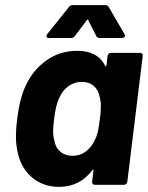

<svg xmlns="http://www.w3.org/2000/svg" viewBox="-20 -720 576 748"><path d="M412 -514H526Q531 -514 534 -510.5Q537 -507 536 -502L476 -12Q475 -7 471.5 -3.5Q468 0 463 0H349Q344 0 341 -3.5Q338 -7 339 -12L344 -55Q345 -59 343 -59Q341 -59 339 -56Q290 8 210 8Q145 8 100.5 -32.5Q56 -73 46 -142Q42 -163 42 -190Q42 -218 47 -258Q57 -337 80 -386Q108 -447 160.5 -484.5Q213 -522 281 -522Q360 -522 389 -465Q390 -461 392 -461.5Q394 -462 395 -466L399 -502Q400 -507 403.5 -510.5Q407 -514 412 -514ZM369 -256Q373 -285 373 -307Q373 -326 368 -344Q363 -370 345 -385.5Q327 -401 299 -401Q270 -401 247.5 -385Q225 -369 213 -343Q197 -313 191 -257Q187 -229 187 -208Q187 -189 192 -172Q196 -145 215 -129Q234 -113 263 -113Q292 -113 314 -129.5Q336 -146 348 -172Q356 -186 360.5 -204Q365 -222 369 -256ZM262 -700H391Q400 -700 404 -692L465 -587Q467 -583 467 -581Q467 -577 463.5 -574.5Q460 -572 455 -572H368Q358 -572 355 -580L324 -641Q321 -647 318 -641L272 -580Q266 -572 257 -572H170Q161 -572 161 -579Q161 -583 164 -587L248 -692Q253 -700 262 -700Z"/></svg>

Font: Barlow
Style: Bold Italic
Weight: 700
Italic angle: -7°
Designer: Jeremy Tribby
Foundry: Tribby Type
Version: Version 1.422